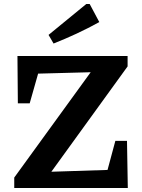

<svg xmlns="http://www.w3.org/2000/svg" viewBox="-20 -937 708 957"><path d="M51 0V-52L432 -577L170 -570L128 -422H69L67 -658H616V-606L236 -81L516 -90L555 -235H613L617 0ZM247 -720 222 -763 410 -917H427L475 -827Q419 -796 362 -769.5Q305 -743 247 -720Z"/></svg>

Font: Piazzolla 24pt
Style: Bold
Weight: 700
Designer: Juan Pablo del Peral
Foundry: Huerta Tipografica
Version: Version 2.005